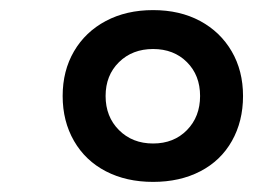

<svg xmlns="http://www.w3.org/2000/svg" viewBox="-20 -690 501 380"><path d="M283 -330Q230 -330 189.5 -351Q149 -372 126.5 -411Q104 -450 104 -500Q104 -550 126.5 -588.5Q149 -627 189.5 -648.5Q230 -670 283 -670Q336 -670 376 -648.5Q416 -627 438.5 -588.5Q461 -550 461 -500Q461 -450 439 -411Q417 -372 376.5 -351Q336 -330 283 -330ZM283 -406Q324 -406 350 -432.5Q376 -459 376 -500Q376 -541 350 -567Q324 -593 283 -593Q242 -593 215.5 -567Q189 -541 189 -500Q189 -459 215.5 -432.5Q242 -406 283 -406Z"/></svg>

Font: Kantumruy Pro Medium
Style: Italic
Weight: 500
Italic angle: -13°
Designer: Sovichet Tep
Foundry: Sovichet Tep
Version: Version 1.002